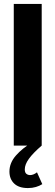

<svg xmlns="http://www.w3.org/2000/svg" viewBox="-20 -740 282 976"><path d="M50 0V-720H192V0ZM122 216Q76 216 52 193Q28 170 28 132Q28 88 61 50.5Q94 13 145 -17L192 0Q148 38 127 67Q106 96 106 121Q106 137 114 143.5Q122 150 133 150Q150 150 168 136L195 196Q181 205 162.5 210.5Q144 216 122 216Z"/></svg>

Font: Instrument Sans Condensed
Style: Bold
Weight: 700
Width: 3
Designer: Rodrigo Fuenzalida
Foundry: fragTYPE
Version: Version 1.000;gftools[0.9.28]